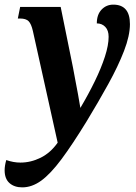

<svg xmlns="http://www.w3.org/2000/svg" viewBox="-59 -566 589 829"><path d="M37 243Q3 243 -18 224.5Q-39 206 -39 169Q-39 150 -32 125Q-1 136 29 136Q74 136 116.5 115Q159 94 190 50L83 -432Q76 -463 64.5 -474.5Q53 -486 28 -486H18L28 -536H203L256 -275Q260 -253 266 -221.5Q272 -190 278 -158Q284 -126 288 -100Q323 -159 350.5 -215.5Q378 -272 394 -321.5Q410 -371 410 -407Q410 -435 395.5 -450Q381 -465 359 -465Q359 -503 379.5 -524.5Q400 -546 430 -546Q502 -546 502 -462Q502 -412 476.5 -346Q451 -280 408.5 -203Q366 -126 315 -42Q253 59 206 122Q159 185 119 214Q79 243 37 243Z"/></svg>

Font: Noto Serif Condensed
Style: Bold Italic
Weight: 700
Width: 3
Italic angle: -12°
Designer: Monotype Design Team
Foundry: Monotype Imaging Inc.
Version: Version 2.014